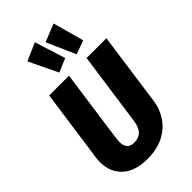

<svg xmlns="http://www.w3.org/2000/svg" viewBox="-297 -1083 1194 1194"><g transform="rotate(-45 299.5 -486.5)"><path d="M532 -213Q523 -147 487.5 -94.5Q452 -42 392 -12Q332 18 252 18Q141 18 83.5 -35.5Q26 -89 26 -178Q26 -197 29 -218L96 -694H270L202 -208Q200 -188 200 -181Q200 -112 264 -112Q344 -112 357 -211L425 -694H599ZM331 -788 241 -750 150 -940 267 -991ZM488 -787 398 -754 314 -944 432 -991Z"/></g></svg>

Font: Fira Sans Condensed ExtraBold
Style: Italic
Weight: 800
Width: 3
Italic angle: -8°
Designer: bBox Type GmbH & Carrois Corporate GbR & Edenspiekermann AG
Foundry: bBox Type GmbH & Carrois Corporate GbR & Edenspiekermann AG
Version: Version 4.301